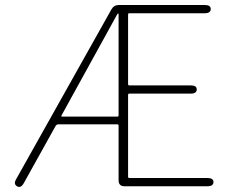

<svg xmlns="http://www.w3.org/2000/svg" viewBox="-20 -746 925 769"><path d="M48 0Q33 -9 45 -29L426 -708Q436 -726 456 -726H800Q824 -726 824 -710Q824 -693 800 -693H498Q493 -693 493 -688V-409Q493 -404 498 -404H744Q768 -404 768 -388Q768 -371 744 -371H498Q493 -371 493 -366V-38Q493 -33 498 -33H811Q835 -33 835 -17Q835 0 811 0H479Q455 0 455 -24V-243Q455 -248 450 -248H214Q207 -248 203 -242L75 -12Q63 9 48 0ZM226 -283Q224 -279 229 -279H450Q455 -279 455 -284V-687Q455 -692 453 -692Q451 -692 448 -686Z"/></svg>

Font: Resource Han Rounded KR ExtraLight
Style: Regular
Weight: 250
Designer: Cyano Hao (round all glyphs); Ryoko NISHIZUKA 西塚涼子 (kana, bopomofo & ideographs); Paul D. Hunt (Latin, Greek & Cyrillic)
Foundry: Cyano Hao
Version: 0.990